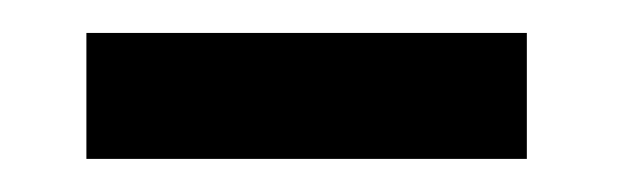

<svg xmlns="http://www.w3.org/2000/svg" viewBox="-20 -598 381 116"><path d="M298.3 -502H32.2V-578.1H298.3Z"/></svg>

Font: Lunasima
Style: Regular
Weight: 400
Designer: The DocRepair Project, Monotype Design Team
Foundry: Google
Version: Version 2.009